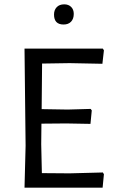

<svg xmlns="http://www.w3.org/2000/svg" viewBox="-20 -865 522 885"><path d="M229 -798C229 -767.3 243.7 -752 273 -752C287.7 -752 299.2 -756.3 307.5 -765C315.8 -773.7 320 -785.7 320 -801C320 -814.3 316 -825 308 -833C300 -841 289.3 -845 276 -845C261.3 -845 249.8 -840.7 241.5 -832C233.2 -823.3 229 -812 229 -798ZM459 -62 454 -70 301 -66 173 -67 170 -200 171 -295 285 -296 397 -294 403 -356 398 -363 292 -360 172 -362 174 -572 301 -574 452 -571 459 -633 454 -641H93L98 -193L93 0H453Z"/></svg>

Font: Alegreya Sans
Style: Regular
Weight: 400
Designer: Juan Pablo del Peral
Foundry: Huerta Tipografica
Version: Version 1.000;PS 001.000;hotconv 1.0.70;makeotf.lib2.5.58329